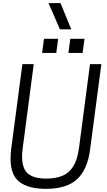

<svg xmlns="http://www.w3.org/2000/svg" viewBox="-20 -1187 679 1218"><path d="M432 -1001ZM432 -1001H360L288 -1167H364ZM516 -851ZM337 -851H247L259 -941H349ZM504 -851H414L426 -941H516ZM272 11Q161 11 104 -32.5Q47 -76 47 -180Q47 -208 51 -242L122 -780H194L124 -247Q120 -218 120 -194Q120 -117 157.5 -85.5Q195 -54 274 -54Q331 -54 374 -71Q417 -88 444 -130.5Q471 -173 481 -247L551 -780H623L552 -242Q536 -113 470 -51Q404 11 272 11Z"/></svg>

Font: Tanohe Sans
Style: Italic
Weight: 400
Designer: Village Type and Design LLC & Cristiano Sobral
Foundry: Cooper Hewitt Smithsonian Design Museum
Version: Version 1.00;September 29, 2021;FontCreator 13.0.0.2655 64-b